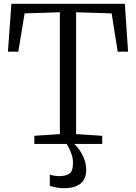

<svg xmlns="http://www.w3.org/2000/svg" viewBox="-20 -763 721 1018"><path d="M297.5 -52V-698L110.5 -692L77 -489H22L40.5 -743H642L659 -489H604L572 -692L383.5 -698V-52L522 -43V0H162V-43ZM318.5 235Q298.5 235 278 231Q257.5 227 244 222V163Q254.5 166.5 269 168.8Q283.5 171 291 171Q328 171 347.5 158.2Q367 145.5 367 100Q367 79 360.5 58.5Q354 38 345.8 22.2Q337.5 6.5 333 0H356H374Q384.5 9.5 399.5 30Q414.5 50.5 425.8 78.5Q437 106.5 437 138Q437 172 422.5 193.5Q408 215 381.5 225Q355 235 318.5 235Z"/></svg>

Font: Merriweather Light 18pt Light
Style: Regular
Weight: 300
Version: Version 2.100